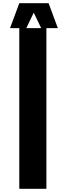

<svg xmlns="http://www.w3.org/2000/svg" viewBox="-20 -1175 409 1195"><path d="M100 0H268.8V-1000H340L282.5 -1155H100L42.5 -1000H100ZM143.8 -1000 190 -1096.2 236.2 -1000Z"/></svg>

Font: Basalte Marquee
Style: Regular
Weight: 400
Designer: Ange Degheest & Benjamin Gomez & Eugénie Bidaut
Foundry: Velvetyne Type Foundry
Version: Version 1.000;FEAKit 1.0